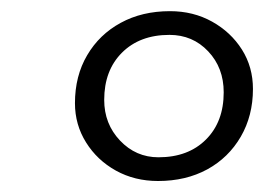

<svg xmlns="http://www.w3.org/2000/svg" viewBox="-20 -726 473 344"><path d="M263.1 -401.7Q221.3 -401.7 187.7 -420.3Q154 -439 134.2 -470.8Q114.3 -502.6 114.3 -541.1Q114.3 -590 136.2 -627.1Q158 -664.3 196.3 -685.1Q234.6 -706 284.5 -706Q326.3 -706 359.9 -687.3Q393.5 -668.6 413.4 -637.3Q433.2 -606 433.2 -566.6Q433.2 -518.7 411.4 -481.1Q389.5 -443.4 351.3 -422.5Q313 -401.7 263.1 -401.7ZM263.9 -444.2Q317.2 -444.2 349 -476Q380.8 -507.7 380.8 -560.6Q380.8 -604.6 353 -634Q325.2 -663.5 283.6 -663.5Q230.5 -663.5 198.6 -631.7Q166.7 -599.9 166.7 -547Q166.7 -504.1 195 -474.2Q223.4 -444.2 263.9 -444.2Z"/></svg>

Font: Platypi Light
Style: Italic
Weight: 300
Italic angle: -13°
Designer: David Sargent
Foundry: Bolt Cutter Type
Version: Version 1.200